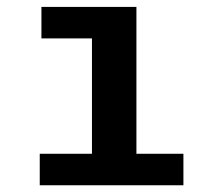

<svg xmlns="http://www.w3.org/2000/svg" viewBox="-20 -550 640 570"><path d="M385 -529.5V-93.5H524.5V0H98V-93.5H253V-436H103V-529.5Z"/></svg>

Font: Fira Code Light SemiBold
Style: Regular
Weight: 600
Monospace: yes
Version: Version 5.002